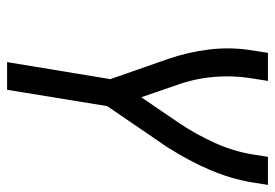

<svg xmlns="http://www.w3.org/2000/svg" viewBox="-137 -638 775 541"><g transform="rotate(90 250.5 -367.5)"><path d="M155 0 203 -291 146 -454Q127 -509 119.5 -569Q112 -629 122 -691L129 -735H208L201 -691Q192 -635 197 -580.5Q202 -526 220 -477L254 -378L327 -485Q359 -533 382.5 -585Q406 -637 415 -691L422 -735H501L494 -691Q484 -630 458.5 -571Q433 -512 398 -457V-456Q396 -454 394.5 -451Q393 -448 391 -446L279 -282L233 0Z"/></g></svg>

Font: Iosevka Term Curly
Style: Italic
Weight: 400
Italic angle: -9°
Designer: Belleve Invis
Foundry: Belleve Invis
Version: Version 32.3.0